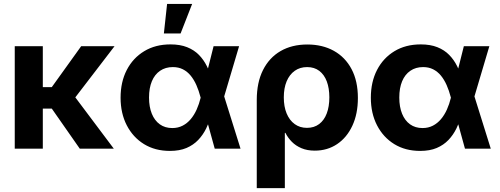

<svg xmlns="http://www.w3.org/2000/svg" viewBox="-20 -768 2583 992"><path d="M201.2 -529.3V0H56.2V-529.3ZM571.8 -529.3 324.7 -207H169.4L163.6 -317.9H247.6L399.4 -529.3ZM392.1 0 242.7 -213.9 352.5 -287.1 567.9 0Z M857.9 11.7Q781.2 11.7 724.1 -23.4Q667 -58.6 635 -120.6Q603 -182.6 603 -263.2Q603 -344.7 635 -406.5Q667 -468.3 724.9 -503.4Q782.7 -538.6 860.8 -538.6Q910.6 -538.6 946.8 -524.2Q982.9 -509.8 1007.6 -484.6Q1032.2 -459.5 1048.3 -427.2Q1064.5 -395 1074.2 -359.4H1109.9L1136.7 -274.9L1222.7 0H1089.4L1016.1 -265.6Q1007.3 -299.8 994.6 -328.4Q981.9 -356.9 964.8 -377.7Q947.8 -398.4 925 -409.9Q902.3 -421.4 873 -421.4Q835 -421.4 807.1 -402.3Q779.3 -383.3 764.6 -348.1Q750 -313 750 -264.2Q750 -215.8 764.4 -180.4Q778.8 -145 805.7 -125.7Q832.5 -106.4 870.1 -106.4Q899.9 -106.4 923.6 -118.7Q947.3 -130.9 965.3 -152.3Q983.4 -173.8 996.1 -202.1Q1008.8 -230.5 1016.6 -262.7L1083.5 -529.3H1215.3L1136.2 -262.7L1108.9 -174.3H1072.8Q1061.5 -137.7 1045.2 -104.2Q1028.8 -70.8 1003.9 -44.7Q979 -18.6 943.4 -3.4Q907.7 11.7 857.9 11.7ZM826.7 -595.2 843.3 -747.6H972.7L913.1 -595.2Z M1306.6 204.1V-251Q1306.6 -342.3 1338.9 -406.2Q1371.1 -470.2 1429.7 -504.2Q1488.3 -538.1 1567.9 -538.1Q1646 -538.1 1704.8 -505.4Q1763.7 -472.7 1796.4 -410.9Q1829.1 -349.1 1829.1 -261.7Q1829.1 -179.7 1800.5 -118.4Q1772 -57.1 1721.7 -23.4Q1671.4 10.3 1606.4 10.3Q1567.4 10.3 1537.8 -2.2Q1508.3 -14.6 1487.8 -35.4Q1467.3 -56.2 1454.6 -81.5H1451.7V204.1ZM1565.9 -107.4Q1603 -107.4 1628.9 -127Q1654.8 -146.5 1668.2 -181.9Q1681.6 -217.3 1681.6 -265.1Q1681.6 -312 1668.5 -347.2Q1655.3 -382.3 1629.6 -401.9Q1604 -421.4 1566.9 -421.4Q1529.8 -421.4 1502.7 -402.1Q1475.6 -382.8 1460.9 -347.7Q1446.3 -312.5 1446.3 -265.1Q1446.3 -217.3 1460.9 -181.9Q1475.6 -146.5 1502.4 -127Q1529.3 -107.4 1565.9 -107.4Z M2150.9 11.7Q2074.2 11.7 2017.1 -23.4Q1960 -58.6 1928 -120.6Q1896 -182.6 1896 -263.2Q1896 -344.7 1928 -406.5Q1960 -468.3 2017.8 -503.4Q2075.7 -538.6 2153.8 -538.6Q2203.6 -538.6 2239.7 -524.2Q2275.9 -509.8 2300.5 -484.6Q2325.2 -459.5 2341.3 -427.2Q2357.4 -395 2367.2 -359.4H2402.8L2429.7 -274.9L2515.6 0H2382.3L2309.1 -265.6Q2300.3 -299.8 2287.6 -328.4Q2274.9 -356.9 2257.8 -377.7Q2240.7 -398.4 2218 -409.9Q2195.3 -421.4 2166 -421.4Q2127.9 -421.4 2100.1 -402.3Q2072.3 -383.3 2057.6 -348.1Q2043 -313 2043 -264.2Q2043 -215.8 2057.4 -180.4Q2071.8 -145 2098.6 -125.7Q2125.5 -106.4 2163.1 -106.4Q2192.9 -106.4 2216.6 -118.7Q2240.2 -130.9 2258.3 -152.3Q2276.4 -173.8 2289.1 -202.1Q2301.8 -230.5 2309.6 -262.7L2376.5 -529.3H2508.3L2429.2 -262.7L2401.9 -174.3H2365.7Q2354.5 -137.7 2338.1 -104.2Q2321.8 -70.8 2296.9 -44.7Q2272 -18.6 2236.3 -3.4Q2200.7 11.7 2150.9 11.7Z"/></svg>

Font: Inter 24pt
Style: Bold
Weight: 700
Designer: Rasmus Andersson
Foundry: rsms
Version: Version 4.001;git-66647c0bb